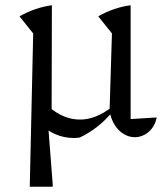

<svg xmlns="http://www.w3.org/2000/svg" viewBox="-20 -515 623 729"><path d="M476 -63 575 -69Q570 -44 557 -27.5Q544 -11 527 -2.5Q510 6 492 6Q471 6 451 -5.5Q431 -17 416.5 -39Q402 -61 396 -93L405 -388L353 -453Q413 -487 476 -495ZM93 194 106 -388 54 -453Q115 -487 177 -495L176 -80L162 -50L180 183V194ZM283 7Q277 8 272 8.5Q267 9 261 9Q184 9 126 -51L165 -110Q221 -61 284 -61Q343 -61 404 -108L405 -88Q378 -56 347.5 -32.5Q317 -9 283 7Z"/></svg>

Font: Piazzolla 24pt
Style: Regular
Weight: 400
Designer: Juan Pablo del Peral
Foundry: Huerta Tipografica
Version: Version 2.005